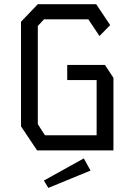

<svg xmlns="http://www.w3.org/2000/svg" viewBox="-20 -716 640 914"><path d="M160 -696 80 -612.5V-114.5L156.5 0H520V-345.5L479.5 -407H300V-335H440V-72H194L160 -125V-592.5L189.5 -624H400.5L453.5 -544.5L504.5 -596.5L438 -696ZM379 38 189 143.5 210 178.5 411 96Z"/></svg>

Font: Kode Mono
Style: Regular
Weight: 400
Monospace: yes
Designer: Isa Ozler
Foundry: Kadena LLC
Version: Version 1.000;gftools[0.9.28]